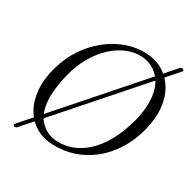

<svg xmlns="http://www.w3.org/2000/svg" viewBox="-170 -906 1100 1106"><g transform="rotate(30 380.0 -353.5)"><path d="M60 32Q55.5 29.5 55 25.2Q54.5 21 59.5 16L720 -735.5Q724.5 -740 730.2 -741Q736 -742 740.5 -739Q745.5 -736 745.8 -732Q746 -728 741 -723.5L80 28Q75.5 32.5 70.2 33.5Q65 34.5 60 32ZM511 -712.5Q573.5 -710 622.2 -681.5Q671 -653 701.8 -603Q732.5 -553 740.2 -485.5Q748 -418 728 -337Q707 -251.5 665.2 -185Q623.5 -118.5 567 -73.2Q510.5 -28 443.8 -6.2Q377 15.5 304.5 12.5Q241.5 10 192.2 -19.2Q143 -48.5 113.5 -100.2Q84 -152 78.5 -222.5Q73 -293 97.5 -378Q119 -453.5 160.8 -516Q202.5 -578.5 258.8 -623.5Q315 -668.5 379.5 -691.8Q444 -715 511 -712.5ZM319.5 -16.5Q368 -14 416.2 -31.8Q464.5 -49.5 508.5 -89Q552.5 -128.5 588 -191Q623.5 -253.5 647.5 -340Q658 -379.5 662.8 -414Q667.5 -448.5 666.5 -478Q666 -542.5 643.2 -587.2Q620.5 -632 582.8 -656.2Q545 -680.5 499 -683Q450 -686 400.8 -665.8Q351.5 -645.5 307.5 -604.8Q263.5 -564 229.8 -505.5Q196 -447 177.5 -373.5Q166.5 -330 161.5 -293.5Q156.5 -257 156 -226Q154.5 -124.5 200.2 -72Q246 -19.5 319.5 -16.5Z"/></g></svg>

Font: Fraunces Light
Style: Italic
Weight: 300
Italic angle: -16°
Version: Version 1.000;[b76b70a41]